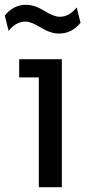

<svg xmlns="http://www.w3.org/2000/svg" viewBox="-44 -781 372 801"><path d="M202 -641Q167 -641 126.5 -666Q86 -691 62 -691Q23 -691 -8 -652L-24 -716Q12 -761 65 -761Q100 -761 140.5 -736Q181 -711 205 -711Q245 -711 276 -750L292 -686Q256 -641 202 -641ZM214 0H118V-458H36V-534H214Z"/></svg>

Font: Sora
Style: Regular
Weight: 400
Designer: Jonathan Barnbrook, Julián Moncada
Foundry: Barnbrook Fonts
Version: Version 2.000